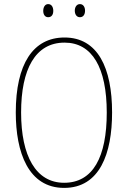

<svg xmlns="http://www.w3.org/2000/svg" viewBox="-20 -907 624 937"><path d="M191 -854C191 -837 199 -823 215 -823C232 -823 240 -836 240 -854C240 -872 232 -887 215 -887C199 -887 191 -871 191 -854ZM345 -855C345 -837 354 -823 370 -823C387 -823 395 -837 395 -855C395 -873 386 -887 370 -887C354 -887 345 -872 345 -855ZM527 -358C527 -576 457 -724 295 -724C141 -724 57 -594 57 -358C57 -164 118 10 293 10C467 10 527 -158 527 -358ZM83 -358C83 -569 152 -699 295 -699C430 -699 501 -576 501 -358C501 -141 434 -15 293 -15C155 -15 83 -146 83 -358Z"/></svg>

Font: Noto Sans Malayalam Condensed Thin
Style: Regular
Weight: 100
Width: 3
Designer: Jelle Bosma - Monotype Design Team
Foundry: Monotype Imaging Inc.
Version: Version 2.104